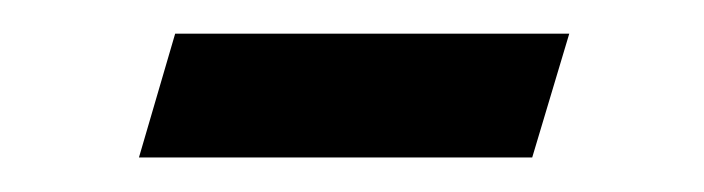

<svg xmlns="http://www.w3.org/2000/svg" viewBox="-20 -307 418 114"><path d="M84 -287H318L296 -213.5H62.5Z"/></svg>

Font: Newsreader 9pt
Style: Italic
Weight: 400
Italic angle: -17°
Designer: Hugues Gentile
Foundry: Production Type
Version: Version 1.003